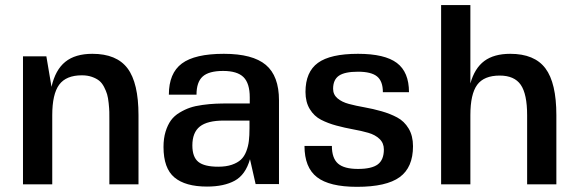

<svg xmlns="http://www.w3.org/2000/svg" viewBox="-20 -720 2253 750"><path d="M160.2 -500H161.1L181.2 -380.9Q196.3 -447.3 235.1 -478.5Q273.9 -509.8 340.8 -509.8Q435.5 -509.8 478.3 -452.9Q521 -396 521 -270V0H407.2V-247.1Q407.2 -269.5 407 -282.7Q406.7 -295.9 404.5 -317.1Q402.3 -338.4 398.4 -351.6Q394.5 -364.7 386.5 -380.4Q378.4 -396 367.4 -404.8Q356.4 -413.6 339.1 -419.7Q321.8 -425.8 299.8 -425.8Q238.3 -425.8 211.2 -389.2Q184.1 -352.5 184.1 -270V0H69.8V-500Z M1069.8 0 1068.4 -1H978.5L956.5 -98.1Q939 -37.1 897 -14.2Q855 8.8 788.6 8.8Q704.1 8.8 661.4 -26.9Q618.7 -62.5 618.7 -146Q618.7 -179.2 626.7 -205.6Q634.8 -231.9 647.7 -249.8Q660.6 -267.6 681.4 -280Q702.1 -292.5 722.2 -299.3Q742.2 -306.2 771 -310.1Q799.8 -314 822 -314.9Q844.2 -315.9 875.5 -315.9H955.6V-339.8Q955.6 -394.5 931.2 -418.7Q906.7 -442.9 851.6 -442.9Q795.9 -442.9 771.7 -421.1Q747.6 -399.4 747.6 -350.1H639.6Q639.6 -434.1 690.4 -471.9Q741.2 -509.8 854.5 -509.8Q966.8 -509.8 1018.3 -466.6Q1069.8 -423.3 1069.8 -328.1ZM954.6 -249H854.5Q790 -249 760.7 -225.8Q731.4 -202.6 731.4 -151.9Q731.4 -106.4 754.9 -87.6Q778.3 -68.8 832.5 -68.8Q863.3 -68.8 885.5 -76.4Q907.7 -84 920.9 -96.2Q934.1 -108.4 941.9 -128.4Q949.7 -148.4 952.1 -169.4Q954.6 -190.4 954.6 -219.2Z M1281.2 -373Q1281.2 -350.6 1298.3 -335.9Q1315.4 -321.3 1343 -314Q1370.6 -306.6 1403.8 -300.8Q1437 -294.9 1470.5 -285.4Q1503.9 -275.9 1531.5 -261.2Q1559.1 -246.6 1576.2 -218Q1593.3 -189.5 1593.3 -148.9Q1593.3 -65.9 1541.3 -28.1Q1489.3 9.8 1374.5 9.8Q1266.6 9.8 1218 -28.1Q1169.4 -65.9 1169.4 -149.9H1276.4Q1276.4 -102.1 1300.3 -81.1Q1324.2 -60.1 1378.4 -60.1Q1432.1 -60.1 1455.8 -77.9Q1479.5 -95.7 1479.5 -136.2Q1479.5 -161.1 1462.6 -177.2Q1445.8 -193.4 1418.7 -201.2Q1391.6 -209 1359.1 -214.8Q1326.7 -220.7 1293.9 -229.5Q1261.2 -238.3 1234.1 -252.2Q1207 -266.1 1190.2 -293.7Q1173.3 -321.3 1173.3 -360.8Q1173.3 -439 1221.9 -474.4Q1270.5 -509.8 1378.4 -509.8Q1482.9 -509.8 1530.3 -474.1Q1577.6 -438.5 1577.6 -359.9H1475.6Q1475.6 -402.8 1452.9 -421.4Q1430.2 -439.9 1378.4 -439.9Q1326.7 -439.9 1304 -424.3Q1281.2 -408.7 1281.2 -373Z M1817.4 -270V0H1703.1V-700.2H1817.4V-394Q1834 -453.6 1871.8 -481.7Q1909.7 -509.8 1973.1 -509.8Q2067.9 -509.8 2110.6 -452.9Q2153.3 -396 2153.3 -270V0H2039.1V-270Q2039.1 -352.5 2014.2 -388.7Q1989.3 -424.8 1932.1 -424.8Q1870.6 -424.8 1844 -388.7Q1817.4 -352.5 1817.4 -270Z"/></svg>

Font: Fivo Sans Modern Med
Style: Regular
Weight: 450
Designer: Alexander Slobzheninov
Foundry: Alexander Slobzheninov
Version: 1.0